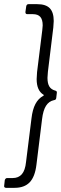

<svg xmlns="http://www.w3.org/2000/svg" viewBox="-28 -788 295 922"><path d="M1 114Q-4 114 -6.5 111Q-9 108 -8 104L-5 77Q-4 73 -1 70Q2 67 6 67H33Q61 67 77 48.5Q93 30 97 -10L123 -218Q128 -262 142 -288.5Q156 -315 180 -328Q185 -331 181 -333Q148 -353 148 -408Q148 -418 150 -442L175 -643Q177 -661 177 -666Q177 -694 165.5 -707Q154 -720 130 -720H103Q94 -720 94 -730L98 -758Q100 -768 109 -768H151Q192 -768 211 -748.5Q230 -729 230 -687Q230 -678 228 -656L202 -443Q200 -421 200 -414Q200 -387 209 -372.5Q218 -358 237 -353Q246 -351 245 -343L242 -317Q241 -308 231 -307Q207 -302 193 -280Q179 -258 174 -216L147 3Q140 61 114.5 87.5Q89 114 42 114Z"/></svg>

Font: Barlow Condensed Light
Style: Italic
Weight: 300
Width: 3
Italic angle: -7°
Designer: Jeremy Tribby
Foundry: Tribby Type
Version: Version 1.408